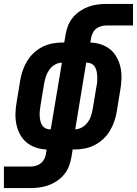

<svg xmlns="http://www.w3.org/2000/svg" viewBox="-62 -755 699 980"><path d="M-42 205V95H93Q106 95 120 91.5Q134 88 145 79.5Q156 71 163 58.5Q170 46 172 32L176 8Q147 7 120.5 -2Q94 -11 73.5 -28Q53 -45 40 -69.5Q27 -94 21.5 -121Q16 -148 17 -177Q18 -206 23 -234L41 -344Q45 -369 53.5 -394Q62 -419 76 -442.5Q90 -466 110.5 -485Q131 -504 155 -516Q179 -528 205 -533Q231 -538 256 -538H266L273 -580Q277 -603 286 -625.5Q295 -648 310.5 -666.5Q326 -685 347 -699Q368 -713 390.5 -721Q413 -729 436 -732Q459 -735 482 -735H617V-625H482Q469 -625 455.5 -621.5Q442 -618 430.5 -609.5Q419 -601 412.5 -588.5Q406 -576 403 -562L399 -538Q428 -537 454.5 -528Q481 -519 501.5 -502Q522 -485 535 -460.5Q548 -436 553.5 -409Q559 -382 558 -353Q557 -324 552 -296L534 -186Q530 -161 521.5 -136Q513 -111 499 -87.5Q485 -64 464.5 -45Q444 -26 420 -14Q396 -2 370 3Q344 8 319 8H309L302 50Q298 73 289 95.5Q280 118 264.5 136.5Q249 155 228 169Q207 183 184.5 191Q162 199 139 202Q116 205 93 205ZM322 -95Q340 -95 357.5 -105.5Q375 -116 386.5 -132Q398 -148 403.5 -166.5Q409 -185 412 -203L430 -312Q433 -325 434 -338Q435 -351 434.5 -364Q434 -377 431.5 -389.5Q429 -402 423 -412.5Q417 -423 406 -429Q395 -435 382 -435H378ZM193 -95H197L254 -435Q235 -435 217.5 -424.5Q200 -414 189 -398Q178 -382 172 -363.5Q166 -345 163 -327L145 -218Q143 -205 141.5 -192Q140 -179 140.5 -166Q141 -153 143.5 -140.5Q146 -128 152 -117.5Q158 -107 169 -101Q180 -95 193 -95Z"/></svg>

Font: Iosevka Slab XBdEx
Style: Italic
Weight: 800
Width: 7
Italic angle: -9°
Monospace: yes
Designer: Belleve Invis
Foundry: Belleve Invis
Version: Version 11.1.1; ttfautohint (v1.8.3)